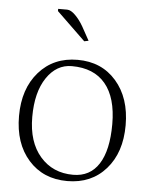

<svg xmlns="http://www.w3.org/2000/svg" viewBox="-50 -712 592 762"><g transform="rotate(5 245.5 -331.0)"><path d="M150.9 -661.1V-669.9H187Q201.7 -669.9 219.7 -651.9Q237.8 -633.8 252 -608.9L282.2 -554.2L265.1 -550.8ZM267.1 -19Q334.5 -19 369.6 -73.7Q404.8 -128.4 404.8 -232.9Q404.8 -337.9 358.9 -393.1Q313 -448.2 225.1 -448.2Q164.1 -448.2 125 -390.4Q85.9 -332.5 85.9 -233.9Q85.9 -133.8 136 -76.4Q186 -19 267.1 -19ZM246.1 7.8Q149.9 7.8 91.6 -58.1Q33.2 -124 33.2 -232.9Q33.2 -341.8 91.8 -408.4Q150.4 -475.1 246.1 -475.1Q341.8 -475.1 399.9 -408.4Q458 -341.8 458 -232.9Q458 -124 399.9 -58.1Q341.8 7.8 246.1 7.8Z"/></g></svg>

Font: Resagokr
Style: Light
Weight: 300
Designer: gluk
Foundry: gluk
Version: Version 0.95